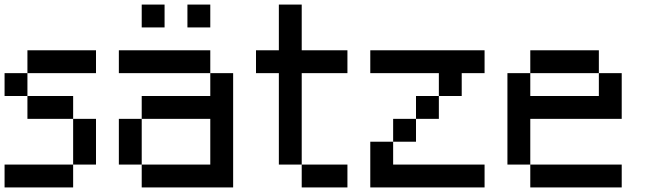

<svg xmlns="http://www.w3.org/2000/svg" viewBox="-20 -820 2840 840"><path d="M0 0V-100H300V0ZM0 -400V-500H100V-400ZM100 -500V-600H400V-500ZM100 -400H300V-300H100ZM300 -100V-300H400V-100Z M500 -100V-300H600V-100ZM500 -500V-600H900V-500ZM600 -100H900V-300H600V-400H900V-500H1000V0H600ZM600 -700V-800H700V-700ZM800 -700V-800H900V-700Z M1100 -500V-600H1200V-800H1300V-600H1500V-500H1300V-100H1200V-500ZM1300 -100H1500V0H1300Z M1600 -200H1700V-100H2100V0H1600ZM1600 -500V-600H2100V-500H2000V-400H1900V-500ZM1700 -200V-300H1800V-200ZM1800 -300V-400H1900V-300Z M2200 -100V-500H2300V-400H2600V-500H2700V-300H2300V-100ZM2300 -100H2700V0H2300ZM2300 -500V-600H2600V-500Z"/></svg>

Font: Galmuri9 Regular
Style: Regular
Weight: 400
Designer: Lee Minseo (quiple)
Version: Version 2.399;hotconv 1.1.1;makeotfexe 2.6.0 DEVELOPMENT